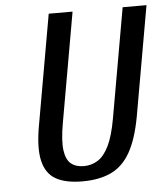

<svg xmlns="http://www.w3.org/2000/svg" viewBox="-51 -746 696 802"><g transform="rotate(-5 296.5 -345.0)"><path d="M263 10Q192 10 151 -13.5Q110 -37 97.5 -92Q85 -147 102 -240L183 -700H283L202 -240Q189 -167 194.5 -126.5Q200 -86 220.5 -69.5Q241 -53 274 -53Q306 -53 332.5 -69.5Q359 -86 379 -126.5Q399 -167 412 -240L493 -700H593L512 -240Q495 -147 464 -92Q433 -37 383.5 -13.5Q334 10 263 10Z"/></g></svg>

Font: Cuprum Medium
Style: Italic
Weight: 500
Italic angle: -10°
Version: Version 3.000